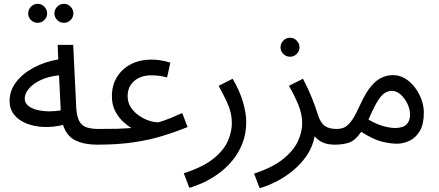

<svg xmlns="http://www.w3.org/2000/svg" viewBox="-20 -750 2292 1002"><path d="M486 5Q421 5 374.5 -17Q328 -39 309 -98Q255 -85 205.5 -87.5Q156 -90 116 -106.5Q76 -123 53 -152.5Q30 -182 30 -223Q30 -277 64 -321.5Q98 -366 156 -397Q214 -428 284 -440L281 -516H362L378 -186Q381 -139 395 -115.5Q409 -92 434.5 -84.5Q460 -77 496 -77Q517 -77 526.5 -65.5Q536 -54 536 -38Q536 -22 522 -8.5Q508 5 486 5ZM109 -236Q109 -213 127.5 -198Q146 -183 175 -176Q204 -169 236.5 -169Q269 -169 297 -174L288 -357Q231 -351 191 -331.5Q151 -312 130 -286.5Q109 -261 109 -236ZM314 -631Q293 -631 278.5 -645.5Q264 -660 264 -680Q264 -700 278.5 -715Q293 -730 314 -730Q334 -730 348.5 -715Q363 -700 363 -680Q363 -660 348.5 -645.5Q334 -631 314 -631ZM177 -631Q156 -631 141.5 -645.5Q127 -660 127 -680Q127 -700 141.5 -715Q156 -730 177 -730Q197 -730 211.5 -715Q226 -700 226 -680Q226 -660 211.5 -645.5Q197 -631 177 -631Z M486 5 496 -77Q559 -77 593.5 -78Q628 -79 644 -80.5Q660 -82 666 -82Q648 -92 624 -113.5Q600 -135 582 -168.5Q564 -202 564 -248Q564 -305 590.5 -348Q617 -391 663.5 -415Q710 -439 770 -439Q818 -439 869 -423L852 -346Q810 -357 770 -357Q715 -357 680.5 -327.5Q646 -298 646 -248Q646 -215 663 -189.5Q680 -164 705.5 -146.5Q731 -129 758.5 -120Q786 -111 808 -112Q824 -117 837.5 -121.5Q851 -126 872 -134.5Q893 -143 931 -160L959 -87Q892 -60 822.5 -39Q753 -18 671.5 -6.5Q590 5 486 5Z M968 230 939 154Q1040 122 1094.5 77.5Q1149 33 1169.5 -15Q1190 -63 1190 -107Q1190 -135 1184 -161Q1178 -187 1163 -220Q1148 -253 1121 -302L1194 -339Q1232 -274 1248.5 -216Q1265 -158 1265 -114Q1265 -51 1244.5 0Q1224 51 1190.5 90.5Q1157 130 1117.5 158Q1078 186 1038.5 204Q999 222 968 230Z M1335 232 1306 156Q1403 124 1457.5 80Q1512 36 1534.5 -12.5Q1557 -61 1557 -107Q1557 -156 1535.5 -206.5Q1514 -257 1488 -302L1561 -339Q1589 -286 1608.5 -237Q1628 -188 1639 -151Q1653 -108 1675.5 -92.5Q1698 -77 1737 -77Q1758 -77 1767.5 -65.5Q1777 -54 1777 -38Q1777 -22 1763 -8.5Q1749 5 1727 5Q1689 5 1663.5 -7Q1638 -19 1622 -39Q1612 17 1580 63Q1548 109 1505 143.5Q1462 178 1417 200Q1372 222 1335 232ZM1494 -454Q1473 -454 1458.5 -468.5Q1444 -483 1444 -503Q1444 -523 1458.5 -538Q1473 -553 1494 -553Q1514 -553 1528.5 -538Q1543 -523 1543 -503Q1543 -483 1528.5 -468.5Q1514 -454 1494 -454Z M1727 5 1737 -77Q1765 -77 1784 -89Q1803 -101 1821 -129Q1839 -157 1860 -204Q1889 -268 1917.5 -301Q1946 -334 1974.5 -346Q2003 -358 2031 -358Q2065 -358 2094 -340.5Q2123 -323 2145 -294Q2167 -265 2179.5 -230.5Q2192 -196 2192 -162Q2192 -102 2171 -66.5Q2150 -31 2117.5 -15.5Q2085 0 2050 0Q2021 0 1976.5 -10Q1932 -20 1865 -62Q1833 -16 1801 -5.5Q1769 5 1727 5ZM1914 -151Q1908 -138 1903 -126Q1946 -101 1981.5 -91.5Q2017 -82 2041 -82Q2084 -82 2102 -101Q2120 -120 2120 -151Q2120 -180 2106 -209Q2092 -238 2070.5 -257Q2049 -276 2025 -276Q2007 -276 1990 -266Q1973 -256 1955 -229Q1937 -202 1914 -151Z"/></svg>

Font: Go Noto Kurrent-Regular
Style: Regular
Weight: 400
Designer: Monotype Design Team
Foundry: Monotype Imaging Inc.
Version: Version 2.012; ttfautohint (v1.8.4.7-5d5b)